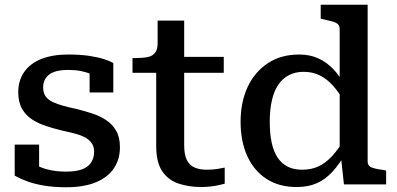

<svg xmlns="http://www.w3.org/2000/svg" viewBox="-20 -778 1673 810"><path d="M377 -138Q377 -161 365.5 -176Q354 -191 334.5 -200.5Q315 -210 290.5 -216Q266 -222 239 -228Q206 -236 174 -246.5Q142 -257 115.5 -274Q89 -291 73 -319Q57 -347 57 -389Q57 -439 82.5 -475Q108 -511 155 -529.5Q202 -548 268 -548Q320 -548 358.5 -542Q397 -536 422 -527.5Q447 -519 458 -512V-388H358V-489Q370 -490 377.5 -486.5Q385 -483 389 -477Q393 -471 394.5 -462.5Q396 -454 394 -444Q382 -457 363 -465.5Q344 -474 320.5 -478.5Q297 -483 268 -483Q213 -483 187.5 -463.5Q162 -444 162 -409Q162 -386 173 -371Q184 -356 204 -347Q224 -338 249.5 -331Q275 -324 304 -318Q336 -310 368.5 -299.5Q401 -289 427.5 -271.5Q454 -254 470 -226.5Q486 -199 486 -157Q486 -106 460.5 -68Q435 -30 384.5 -9Q334 12 259 12Q207 12 165.5 5Q124 -2 93.5 -13.5Q63 -25 42 -37V-168H145V-34Q128 -41 119 -49.5Q110 -58 106.5 -67Q103 -76 104 -84Q105 -92 109 -98Q124 -85 146 -75Q168 -65 196.5 -59.5Q225 -54 259 -54Q299 -54 324.5 -63Q350 -72 363.5 -91Q377 -110 377 -138Z M539 -471V-533H549Q580 -533 601.5 -537Q623 -541 634 -555Q645 -569 645 -595L724 -538H924V-471ZM757 -166Q757 -126 768 -103.5Q779 -81 800.5 -71.5Q822 -62 852 -62Q877 -62 898.5 -65.5Q920 -69 928 -71V-3Q917 0 901 3.5Q885 7 866.5 9Q848 11 828 11Q777 11 733.5 -3.5Q690 -18 664.5 -55.5Q639 -93 639 -162V-522L645 -530V-691H757Z M1531 -97Q1531 -77 1550.5 -70.5Q1570 -64 1603 -60L1609 -58V0H1431L1418 -119L1413 -116V-655Q1413 -669 1405.5 -676Q1398 -683 1382 -687.5Q1366 -692 1343 -697L1333 -699V-758H1531ZM1242 -548Q1287 -548 1322.5 -532Q1358 -516 1386.5 -486Q1415 -456 1438 -412L1435 -344Q1410 -389 1384 -417.5Q1358 -446 1328 -460.5Q1298 -475 1261 -475Q1226 -475 1199 -461Q1172 -447 1154 -420.5Q1136 -394 1127 -354.5Q1118 -315 1118 -264Q1118 -215 1126 -177Q1134 -139 1151 -113.5Q1168 -88 1193.5 -75Q1219 -62 1255 -62Q1293 -62 1323.5 -76Q1354 -90 1381.5 -120Q1409 -150 1436 -196L1438 -131Q1412 -86 1383 -54Q1354 -22 1317.5 -5.5Q1281 11 1232 11Q1157 11 1104 -23.5Q1051 -58 1023 -120Q995 -182 995 -264Q995 -347 1024.5 -410.5Q1054 -474 1109.5 -511Q1165 -548 1242 -548Z"/></svg>

Font: Roboto Serif Medium
Style: Regular
Weight: 500
Designer: Greg Gazdowicz
Foundry: Commercial Type
Version: Version 1.008